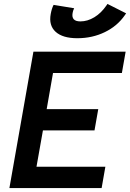

<svg xmlns="http://www.w3.org/2000/svg" viewBox="-20 -956 661 976"><path d="M27.8 0 149.9 -693.4H618.7L599.6 -585H249.5L217.3 -401.4H479.5L460.4 -293H198.2L165.5 -108.4H515.6L496.6 0ZM373 -761.7Q298.8 -761.7 262.9 -794.2Q227.1 -826.7 237.8 -884.8Q242.7 -912.1 252.4 -931.2L356.9 -914.1Q350.6 -900.9 349.1 -890.1Q341.3 -847.2 388.7 -847.2Q424.8 -847.2 459.7 -868.4Q494.6 -889.6 521 -928.2L526.4 -936L621.1 -888.2L614.7 -878.9Q576.7 -823.7 512.9 -792.7Q449.2 -761.7 373 -761.7Z"/></svg>

Font: Cascadia Code NF SemiBold
Style: Italic
Weight: 600
Italic angle: -10°
Monospace: yes
Designer: Aaron Bell
Foundry: Saja Typeworks
Version: Version 2404.023; ttfautohint (v1.8.4)